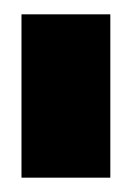

<svg xmlns="http://www.w3.org/2000/svg" viewBox="-20 -645 184 268"><path d="M134 -625H10V-397H134Z"/></svg>

Font: Blinker Headline
Style: Regular
Weight: 900
Width: 4
Designer: Juergen Huber
Foundry: supertype
Version: Version 1.015;PS 1.15;hotconv 1.0.88;makeotf.lib2.5.647800